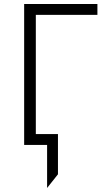

<svg xmlns="http://www.w3.org/2000/svg" viewBox="-20 -720 539 954"><path d="M214 214V0H134V-54H268V146ZM100 0V-700H464V-646H158V0Z"/></svg>

Font: Geologica-Sharp
Style: Regular
Weight: 100
Designer: Sindre Bremnes, Frode Helland
Foundry: Monokrom Skriftforlag AS
Version: Version 1.010;gftools[0.9.28]